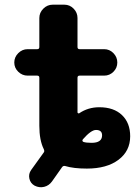

<svg xmlns="http://www.w3.org/2000/svg" viewBox="-20 -710 592 820"><path d="M334 -115Q329 -108 336 -104Q348 -100 371 -100Q416 -100 416 -132Q416 -155 390 -155Q369 -155 334 -115ZM98 -387Q75 -387 58 -403.5Q41 -420 41 -443Q41 -466 58 -483Q75 -500 98 -500H139Q148 -500 148 -509V-633Q148 -656 165 -673Q182 -690 205 -690H255Q278 -690 294.5 -673Q311 -656 311 -633V-509Q311 -500 320 -500H425Q448 -500 464.5 -483Q481 -466 481 -443Q481 -420 464.5 -403.5Q448 -387 425 -387H320Q311 -387 311 -378V-230Q311 -228 313.5 -226.5Q316 -225 318 -226Q356 -252 404 -252Q466 -252 501 -218.5Q536 -185 536 -128Q536 -65 486 -27.5Q436 10 351 10Q294 10 258 -1Q250 -3 245 4Q212 50 202 65Q189 83 168.5 88Q148 93 128 83Q110 73 105.5 53Q101 33 113 16Q121 5 167 -59Q171 -64 167 -73Q148 -111 148 -173V-378Q148 -387 139 -387Z"/></svg>

Font: Rounded Mplus 1c ExtraBold
Style: Regular
Weight: 800
Version: Version 1.059.20150529